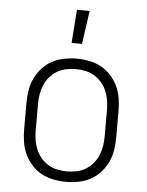

<svg xmlns="http://www.w3.org/2000/svg" viewBox="-54 -804 659 860"><g transform="rotate(5 275.0 -374.0)"><path d="M275 12Q247 12 218.5 6.5Q190 1 165 -12.5Q140 -26 120.5 -47.5Q101 -69 89 -94.5Q77 -120 72.5 -148.5Q68 -177 68 -205V-325Q68 -353 72.5 -381.5Q77 -410 89 -435.5Q101 -461 120.5 -482.5Q140 -504 165 -517.5Q190 -531 218.5 -536.5Q247 -542 275 -542Q303 -542 331.5 -536.5Q360 -531 385 -517.5Q410 -504 429.5 -482.5Q449 -461 461 -435.5Q473 -410 477.5 -381.5Q482 -353 482 -325V-205Q482 -177 477.5 -148.5Q473 -120 461 -94.5Q449 -69 429.5 -47.5Q410 -26 385 -12.5Q360 1 331.5 6.5Q303 12 275 12ZM275 -35Q297 -35 318.5 -39.5Q340 -44 358.5 -55Q377 -66 391.5 -83Q406 -100 414.5 -120Q423 -140 426.5 -161.5Q430 -183 430 -205V-325Q430 -347 426.5 -368.5Q423 -390 414.5 -410Q406 -430 391.5 -447Q377 -464 358.5 -475Q340 -486 318.5 -490.5Q297 -495 275 -495Q253 -495 231.5 -490.5Q210 -486 191.5 -475Q173 -464 158.5 -447Q144 -430 135.5 -410Q127 -390 123.5 -368.5Q120 -347 120 -325V-205Q120 -183 123.5 -161.5Q127 -140 135.5 -120Q144 -100 158.5 -83Q173 -66 191.5 -55Q210 -44 231.5 -39.5Q253 -35 275 -35ZM246 -610 257 -760H314L293 -610Z"/></g></svg>

Font: Lode Dark Term
Style: Regular
Weight: 400
Monospace: yes
Designer: Belleve Invis
Foundry: Belleve Invis
Version: Version 29.2.0